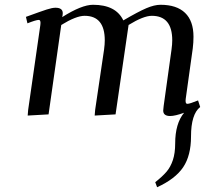

<svg xmlns="http://www.w3.org/2000/svg" viewBox="-20 -476 866 799"><path d="M87.9 -405.8Q151.9 -429.2 174.6 -436.5Q197.3 -443.8 210.9 -443.8Q241.2 -443.8 241.2 -420.9Q241.2 -416 240.2 -411.1L238.8 -404.8Q319.8 -456.1 367.2 -456.1Q462.4 -456.1 493.2 -391.1Q555.7 -427.7 589.1 -441.9Q622.6 -456.1 647.9 -456.1Q715.3 -456.1 750.2 -422.4Q785.2 -388.7 785.2 -323.2Q785.2 -298.8 782.2 -274.9L752.9 -64.9Q750 -43.9 759.8 -43.9Q769.5 -43.9 804.2 -58.1L813 -30.8Q774.9 -0.5 774.9 91.8Q774.9 171.4 742.2 220Q709.5 268.6 633.8 303.2L626 282.2Q656.2 258.3 673.1 238.5Q689.9 218.8 699.5 189.9Q709 161.1 709 121.1Q709 38.1 746.1 -6.8Q708.5 6.8 688 6.8Q659.2 6.8 659.2 -16.1Q659.2 -21.5 661.1 -35.2L693.8 -270Q696.8 -291.5 696.8 -308.1Q696.8 -410.2 611.8 -410.2Q577.1 -410.2 515.1 -372.1L460.9 0L374 4.9L376 -19L413.1 -270Q416 -291.5 416 -308.1Q416 -410.2 332 -410.2Q296.9 -410.2 234.9 -372.1L182.1 0L95.2 4.9L97.2 -19L147.9 -372.1Q150.9 -393.1 141.1 -393.1Q129.9 -393.1 94.2 -378.9Z"/></svg>

Font: Dehuti
Style: Bold-Italic
Weight: 700
Version: Version 1.2